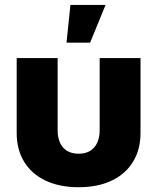

<svg xmlns="http://www.w3.org/2000/svg" viewBox="-20 -762 648 792"><path d="M304.2 10.3Q225.1 10.3 167.7 -17.1Q110.4 -44.4 79.6 -94.7Q48.8 -145 48.8 -213.9V-522.5H217.8V-224.6Q217.8 -194.8 227.8 -172.9Q237.8 -150.9 257.3 -139.4Q276.9 -127.9 304.2 -127.9Q332 -127.9 351.3 -139.4Q370.6 -150.9 380.9 -172.9Q391.1 -194.8 391.1 -224.6V-522.5H559.6V-213.9Q559.6 -145 528.8 -94.7Q498 -44.4 440.9 -17.1Q383.8 10.3 304.2 10.3ZM254.4 -585.9 270.5 -741.7H415.5L351.6 -585.9Z"/></svg>

Font: Inter 28pt ExtraBold
Style: Regular
Weight: 800
Designer: Rasmus Andersson
Foundry: rsms
Version: Version 4.001;git-66647c0bb